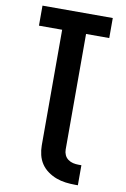

<svg xmlns="http://www.w3.org/2000/svg" viewBox="-102 -794 705 1076"><g transform="rotate(10 250.0 -256.5)"><path d="M404 222Q377 222 349.5 218.5Q322 215 296.5 205.5Q271 196 248 179.5Q225 163 210 140.5Q195 118 188.5 91Q182 64 182 37V-621H50V-735H450V-621H318V37Q318 53 324.5 67.5Q331 82 344 91.5Q357 101 372.5 104.5Q388 108 404 108H420V222Z"/></g></svg>

Font: Iosevka Curly Heavy
Style: Regular
Weight: 900
Monospace: yes
Designer: Belleve Invis
Foundry: Belleve Invis
Version: Version 22.1.2; ttfautohint (v1.8.4)